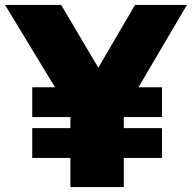

<svg xmlns="http://www.w3.org/2000/svg" viewBox="-54 -760 779 780"><path d="M232 0V-389.5L275 -231.5L-33.5 -740H194.5L374.5 -435.5H316.5L494.5 -740H705.5L406 -231.5L449 -386.5V0ZM77 -118.5V-239.5H604V-118.5ZM77 -284.5V-405.5H604V-284.5Z"/></svg>

Font: Encode Sans Condensed Thin Black
Style: Regular
Weight: 900
Version: Version 3.002